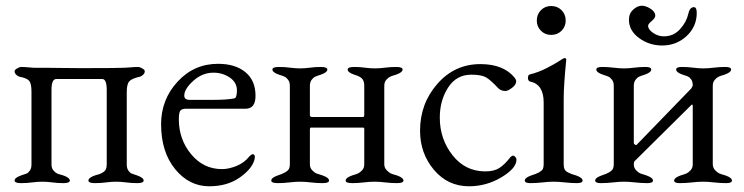

<svg xmlns="http://www.w3.org/2000/svg" viewBox="-20 -637 2601 671"><path d="M337 -361H177Q160 -361 160 -323V-62Q160 -49 167 -41Q174 -33 180 -30.5Q186 -28 201 -24Q224 -16 224 -6Q224 3 201 3Q181 3 163 0.5Q145 -2 128 -2Q111 -2 92.5 0.5Q74 3 54 3Q31 3 31 -6Q31 -16 54 -24Q67 -28 73 -30.5Q79 -33 84.5 -41Q90 -49 90 -62V-317Q90 -345 82 -354.5Q74 -364 48 -369Q43 -370 37 -375.5Q31 -381 31 -388Q31 -393 40 -398Q49 -403 53 -403Q66 -403 81 -401.5Q96 -400 107 -400H119Q131 -400 150.5 -400Q170 -400 193.5 -399.5Q217 -399 246 -399Q275 -399 300 -399Q384 -399 406 -400Q417 -400 434 -401.5Q451 -403 464 -403Q468 -403 477 -398Q486 -393 486 -388Q486 -381 480 -375.5Q474 -370 469 -369Q442 -363 432.5 -353.5Q423 -344 423 -316V-62Q423 -49 428.5 -41Q434 -33 440 -30.5Q446 -28 459 -24Q482 -16 482 -6Q482 3 459 3Q439 3 421 0.5Q403 -2 386 -2Q369 -2 350.5 0.5Q332 3 312 3Q289 3 289 -6Q289 -16 312 -24Q323 -27 327.5 -28.5Q332 -30 339.5 -34.5Q347 -39 350 -45.5Q353 -52 353 -62V-323Q353 -361 337 -361Z M726 -383Q687 -383 655.5 -354.5Q624 -326 624 -303Q624 -288 643 -288H725Q772 -288 798 -293Q808 -294 808 -321Q808 -349 783 -366Q758 -383 726 -383ZM742 -414Q802 -414 837.5 -385Q873 -356 873 -302Q873 -257 838 -257H630Q616 -257 610.5 -250.5Q605 -244 605 -220Q605 -150 648 -98Q691 -46 756 -46Q779 -46 806.5 -57Q834 -68 852 -91Q859 -98 863 -98Q874 -98 869 -78Q860 -46 817 -16Q774 14 711 14Q641 14 592 -46Q543 -106 543 -203Q543 -289 600.5 -351.5Q658 -414 742 -414Z M1253 -337Q1253 -355 1244.5 -363Q1236 -371 1218 -376Q1195 -384 1195 -394Q1195 -403 1218 -403Q1238 -403 1255.5 -400.5Q1273 -398 1290 -398Q1307 -398 1325.5 -400.5Q1344 -403 1364 -403Q1387 -403 1387 -394Q1387 -384 1364 -376Q1350 -372 1343.5 -369Q1337 -366 1330 -358Q1323 -350 1323 -337V-63Q1323 -51 1331 -42.5Q1339 -34 1345.5 -31Q1352 -28 1367 -24Q1390 -16 1390 -6Q1390 3 1367 3Q1347 3 1326.5 0.5Q1306 -2 1289 -2Q1272 -2 1251.5 0.5Q1231 3 1211 3Q1188 3 1188 -6Q1188 -16 1211 -24Q1225 -28 1231.5 -31Q1238 -34 1245.5 -42Q1253 -50 1253 -63V-186Q1253 -191 1249 -191H1066Q1063 -191 1063 -184V-63Q1063 -50 1071.5 -41.5Q1080 -33 1085.5 -31Q1091 -29 1107 -24Q1130 -16 1130 -6Q1130 3 1107 3Q1087 3 1066.5 0.5Q1046 -2 1029 -2Q1012 -2 991.5 0.5Q971 3 951 3Q928 3 928 -6Q928 -16 951 -24Q983 -34 990 -47Q993 -53 993 -63V-337Q993 -350 987 -358Q981 -366 974.5 -369Q968 -372 955 -376Q932 -384 932 -394Q932 -403 955 -403Q975 -403 993.5 -400.5Q1012 -398 1029 -398Q1046 -398 1063.5 -400.5Q1081 -403 1101 -403Q1124 -403 1124 -394Q1124 -384 1101 -376Q1088 -372 1081.5 -369Q1075 -366 1069 -358Q1063 -350 1063 -337V-234Q1063 -228 1073 -228H1248Q1253 -228 1253 -236Z M1746 -319Q1731 -319 1721 -329Q1694 -358 1678 -367Q1662 -376 1627 -376Q1575 -376 1546 -331Q1517 -286 1517 -226Q1517 -151 1561.5 -94.5Q1606 -38 1676 -38Q1706 -38 1724.5 -49.5Q1743 -61 1764 -88Q1769 -93 1773 -93Q1777 -93 1781 -88.5Q1785 -84 1785 -79Q1785 -49 1732.5 -17.5Q1680 14 1619 14Q1545 14 1496.5 -43.5Q1448 -101 1448 -180Q1448 -275 1508.5 -344Q1569 -413 1659 -413Q1740 -413 1779 -365Q1784 -358 1784 -353Q1784 -341 1769.5 -330Q1755 -319 1746 -319Z M1952 -434Q1959 -434 1959 -429Q1950 -337 1950 -294V-62Q1950 -52 1953 -45.5Q1956 -39 1965 -34.5Q1974 -30 1977 -29Q1980 -28 1993 -24Q2016 -16 2016 -6Q2016 3 1996 3Q1977 3 1954.5 0.5Q1932 -2 1915 -2Q1898 -2 1876 0.5Q1854 3 1834 3Q1814 3 1814 -6Q1814 -16 1837 -24Q1870 -34 1877 -46Q1880 -53 1880 -62V-279Q1880 -342 1833 -352Q1825 -354 1825 -365Q1825 -375 1832 -377Q1861 -384 1889.5 -398.5Q1918 -413 1934 -423.5Q1950 -434 1952 -434ZM1856 -565Q1856 -587 1870.5 -601.5Q1885 -616 1906 -616Q1928 -616 1942.5 -601.5Q1957 -587 1957 -565Q1957 -544 1942.5 -529.5Q1928 -515 1906 -515Q1885 -515 1870.5 -529.5Q1856 -544 1856 -565Z M2300 -510Q2334 -510 2356.5 -535Q2379 -560 2385 -587Q2390 -612 2405 -612Q2415 -612 2415 -592Q2415 -544 2379.5 -511Q2344 -478 2294 -478Q2249 -478 2213.5 -504Q2178 -530 2178 -568Q2178 -590 2193 -603.5Q2208 -617 2223 -617Q2237 -617 2253.5 -606.5Q2270 -596 2270 -582Q2270 -574 2257.5 -563.5Q2245 -553 2245 -547Q2245 -534 2262.5 -522Q2280 -510 2300 -510ZM2401 -339Q2401 -352 2395.5 -359.5Q2390 -367 2384.5 -369.5Q2379 -372 2366 -376Q2343 -384 2343 -394Q2343 -403 2363 -403Q2384 -403 2402.5 -400.5Q2421 -398 2438 -398Q2455 -398 2474.5 -400.5Q2494 -403 2515 -403Q2535 -403 2535 -394Q2535 -384 2512 -376Q2498 -372 2491.5 -369Q2485 -366 2478 -358Q2471 -350 2471 -337V-63Q2471 -51 2479 -42.5Q2487 -34 2493.5 -31Q2500 -28 2515 -24Q2538 -16 2538 -6Q2538 3 2518 3Q2497 3 2475.5 0.5Q2454 -2 2437 -2Q2420 -2 2398.5 0.5Q2377 3 2356 3Q2336 3 2336 -6Q2336 -16 2359 -24Q2373 -28 2379.5 -31Q2386 -34 2393.5 -42Q2401 -50 2401 -63V-266Q2401 -270 2399 -272L2397 -271L2198 -74Q2195 -71 2195 -63Q2195 -50 2203.5 -41.5Q2212 -33 2217.5 -31Q2223 -29 2239 -24Q2262 -16 2262 -6Q2262 3 2242 3Q2221 3 2199.5 0.5Q2178 -2 2161 -2Q2144 -2 2122.5 0.5Q2101 3 2080 3Q2060 3 2060 -6Q2060 -16 2083 -24Q2115 -34 2122 -47Q2125 -53 2125 -63V-337Q2125 -350 2119 -358Q2113 -366 2106.5 -369Q2100 -372 2087 -376Q2064 -384 2064 -394Q2064 -403 2084 -403Q2105 -403 2124.5 -400.5Q2144 -398 2161 -398Q2178 -398 2196.5 -400.5Q2215 -403 2236 -403Q2256 -403 2256 -394Q2256 -384 2233 -376Q2220 -372 2213.5 -369Q2207 -366 2201 -358Q2195 -350 2195 -337V-137Q2195 -134 2199 -131.5Q2203 -129 2205 -131L2396 -328Q2401 -336 2401 -339Z"/></svg>

Font: EB Garamond SC 12
Style: Regular
Weight: 400
Version: Version 0.016 ; ttfautohint (v0.97) -l 8 -r 50 -G 200 -x 0 -